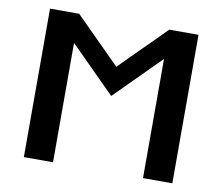

<svg xmlns="http://www.w3.org/2000/svg" viewBox="-75 -758 986 849"><g transform="rotate(10 418.5 -333.5)"><path d="M618.3 0V-535L416.7 -333.3L214.2 -535.8V0H83.3V-666.7H214.2L416.7 -464.2Q440.8 -489.2 468.8 -517.1Q496.7 -545 530.4 -578.3Q564.2 -611.7 583.3 -630.8L618.3 -666.7H750V0Z"/></g></svg>

Font: 0xA000-Squareish
Style: Squareish-Bold
Weight: 700
Version: Version 0.1